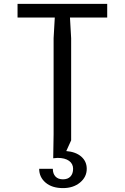

<svg xmlns="http://www.w3.org/2000/svg" viewBox="-20 -720 640 985"><path d="M275 90 253 92 255 -31V-524L261 -629V-630H70V-700H530V-630H339V-629L345 -524V0L320 55Q369 59 397 83.5Q425 108 425 146Q425 188 390.5 216.5Q356 245 303 245Q247 245 214 217Q181 189 181 146H251Q251 171 264.5 185.5Q278 200 303 200Q328 200 341.5 185.5Q355 171 355 146Q355 120 334 105Q313 90 275 90Z"/></svg>

Font: Sligoil Micro
Style: Regular
Weight: 400
Designer: Ariel Martín Pérez
Foundry: Igor Stepanchenko
Version: Version 1.001